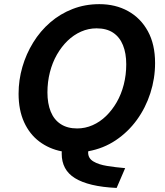

<svg xmlns="http://www.w3.org/2000/svg" viewBox="-20 -729 805 935"><path d="M548 186.2Q478.8 183 428.2 170.9Q377.8 158.8 345 138.5Q312.2 118.2 296.4 88.4Q280.5 58.5 280.5 19.5Q280.5 16.8 280.6 13.8Q280.8 10.8 281 8.2Q219 -4 171.5 -39.8Q124 -75.5 97.2 -134.4Q70.5 -193.2 70.5 -272.8Q70.5 -339.2 89 -403Q107.5 -466.8 141.8 -522.2Q176 -577.8 224.5 -619.8Q273 -661.8 333.5 -685.2Q394 -708.8 464 -708.8Q542.5 -708.8 603.6 -675Q664.8 -641.2 700 -577.2Q735.2 -513.2 735.2 -422Q735.2 -346.8 712.2 -275.4Q689.2 -204 646.4 -145Q603.5 -86 543.6 -45.9Q483.8 -5.8 410 7.5Q409.8 9.2 409.5 10.5Q409.2 11.8 409.2 13.8Q409.2 42 434.8 57.2Q460.2 72.5 501.5 79.1Q542.8 85.8 589.5 89.8ZM355.5 -103.5Q395 -103.5 431 -119.4Q467 -135.2 496.6 -164Q526.2 -192.8 548.5 -231.5Q570.8 -270.2 582.8 -317.4Q594.8 -364.5 594.8 -415.8Q594.8 -469.8 578.8 -509.1Q562.8 -548.5 530.8 -569.8Q498.8 -591 450.2 -591Q410.8 -591 374.8 -575.1Q338.8 -559.2 309.1 -530.5Q279.5 -501.8 257.2 -463Q235 -424.2 223 -377.2Q211 -330.2 211 -279Q211 -225 227 -185.5Q243 -146 275.5 -124.8Q308 -103.5 355.5 -103.5Z"/></svg>

Font: Ubuntu Sans
Style: Italic
Weight: 400
Italic angle: -13.5°
Designer: Dalton Maag Ltd
Foundry: Dalton Maag Ltd
Version: Version 1.006